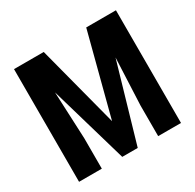

<svg xmlns="http://www.w3.org/2000/svg" viewBox="-154 -880 1067 1049"><g transform="rotate(-30 379.0 -355.5)"><path d="M244.6 -710.9 378.9 -196.8 512.7 -710.9H700.2V0H556.2V-192.4L569.3 -488.8L427.2 0H329.6L187.5 -488.8L200.7 -192.4V0H57.1V-710.9Z"/></g></svg>

Font: Roboto Condensed
Style: Bold
Weight: 700
Designer: Google
Version: Version 2.134; 2016